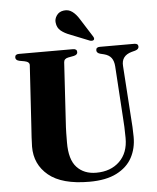

<svg xmlns="http://www.w3.org/2000/svg" viewBox="-61 -962 839 1029"><g transform="rotate(-5 359.0 -447.5)"><path d="M587.5 -306 569.5 -588Q567.5 -617.5 555 -634.2Q542.5 -651 516 -658L495.5 -663Q476 -668.5 476 -683Q476 -700 496.5 -700H682Q703 -700 703 -683Q703 -669 683 -663L664 -658Q607 -642 611.5 -586.5L630 -309Q632 -282.5 633.5 -256.8Q635 -231 635 -204Q635.5 -142 609 -92.5Q582.5 -43 525.5 -13.8Q468.5 15.5 378 15.5Q231 15.5 159.2 -43.8Q87.5 -103 88 -198.5Q88 -216.5 90 -249Q92 -281.5 94.5 -319L114 -634Q115.5 -652.5 88 -658L60.5 -663Q40 -667.5 40 -682.5Q40 -700 61 -700H352Q373.5 -700 373.5 -682.5Q373.5 -668 353 -663.5L323.5 -658Q300 -653.5 299 -634L280 -320Q277.5 -284.5 277 -255Q276.5 -225.5 276.5 -204.5Q276 -112.5 314.8 -71Q353.5 -29.5 419 -29.5Q497 -29.5 544.5 -75.5Q592 -121.5 591.5 -201.5Q591.5 -237.5 590.2 -261.2Q589 -285 587.5 -306ZM403.5 -856.5 465 -759.5Q473 -747.5 468 -740.5Q464.5 -736.5 458.2 -736.2Q452 -736 447 -737.5L343.5 -779Q314.5 -789.5 294.8 -805.5Q275 -821.5 272 -849.5Q269 -869 282.2 -888.2Q295.5 -907.5 321 -910.5Q346 -914 366.2 -899.2Q386.5 -884.5 403.5 -856.5Z"/></g></svg>

Font: Fraunces 72pt S000
Style: Bold
Weight: 700
Version: Version 1.000; ttfautohint (v1.8.3)